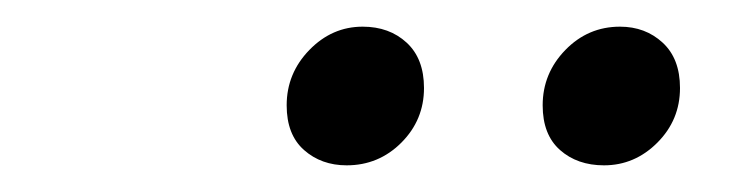

<svg xmlns="http://www.w3.org/2000/svg" viewBox="-20 -709 561 144"><path d="M240 -585Q221 -585 208 -596.5Q195 -608 195 -630Q195 -654 212 -671.5Q229 -689 252 -689Q272 -689 285 -677Q298 -665 298 -643Q298 -619 281 -602Q264 -585 240 -585ZM433 -585Q413 -585 400 -596.5Q387 -608 387 -630Q387 -654 404 -671.5Q421 -689 445 -689Q464 -689 477 -677Q490 -665 490 -643Q490 -619 473 -602Q456 -585 433 -585Z"/></svg>

Font: Source Sans 3 ExtraLight Medium
Style: Italic
Weight: 500
Italic angle: -11°
Version: Version 3.052;hotconv 1.1.0;makeotfexe 2.6.0